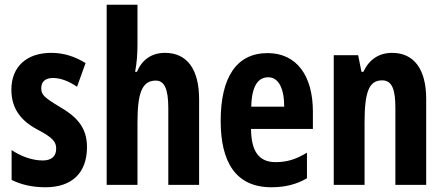

<svg xmlns="http://www.w3.org/2000/svg" viewBox="-20 -780 1873 810"><path d="M347 -160C347 -244 301 -289 234 -328C166 -369 154 -380 154 -408C154 -435 171 -451 203 -451C239 -451 274 -435 305 -414L341 -514C295 -542 249 -557 196 -557C92 -557 28 -498 28 -402C28 -323 67 -272 135 -235C205 -199 217 -180 217 -153C217 -120 197 -103 160 -103C113 -103 64 -123 29 -147V-21C71 0 119 10 172 10C282 10 347 -49 347 -160Z M560 -591V-760H430V0H560V-263C560 -385 578 -440 637 -440C674 -440 690 -404 690 -324V0H820V-361C820 -487 770 -557 676 -557C621 -557 579 -529 558 -477H550C557 -513 560 -552 560 -591Z M1109 -556C978 -556 911 -454 911 -270C911 -97 974 10 1125 10C1182 10 1231 -2 1275 -28V-136C1228 -107 1189 -96 1143 -96C1073 -96 1040 -140 1039 -236H1300V-309C1300 -460 1232 -556 1109 -556ZM1112 -454C1155 -454 1179 -407 1179 -330H1040C1042 -418 1069 -454 1112 -454Z M1634 -557C1579 -557 1537 -529 1513 -477H1505L1491 -547H1388V0H1518V-263C1518 -393 1537 -441 1592 -441C1635 -441 1648 -401 1648 -324V0H1778V-362C1778 -489 1726 -557 1634 -557Z"/></svg>

Font: Noto Sans Armenian ExtraCondensed
Style: Regular
Weight: 400
Width: 2
Designer: Monotype Design Team
Foundry: Monotype Imaging Inc.
Version: Version 2.008